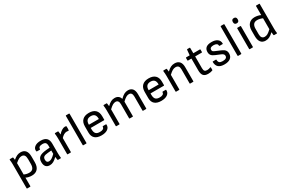

<svg xmlns="http://www.w3.org/2000/svg" viewBox="153 -2148 5653 3792"><g transform="rotate(-30 2979.5 -252.5)"><path d="M85 185.1Q75.2 185.1 75.2 174.8V-375Q75.2 -421.9 67.9 -476.1Q67.4 -481.4 70.3 -484.6Q73.2 -487.8 78.1 -487.8H139.2Q148.4 -487.8 149.9 -478Q156.2 -441.4 157.2 -425.8Q203.1 -465.3 241.5 -482.7Q279.8 -500 323.2 -500Q473.1 -500 473.1 -314V-189Q473.1 -91.8 427 -39.8Q380.9 12.2 293.9 12.2Q258.8 12.2 221.9 4.2Q185.1 -3.9 160.2 -18.1V174.8Q160.2 179.2 157.2 182.1Q154.3 185.1 149.9 185.1ZM305.2 -424.8Q272.9 -424.8 241 -408Q209 -391.1 160.2 -349.1V-89.8Q213.9 -63 275.9 -63Q333.5 -63 360.8 -96.7Q388.2 -130.4 388.2 -199.2V-309.1Q388.2 -368.7 367.7 -396.7Q347.2 -424.8 305.2 -424.8Z M703.6 12.2Q645 12.2 614.7 -22.7Q584.5 -57.6 584.5 -125Q584.5 -203.1 631.6 -239.3Q678.7 -275.4 792.5 -285.2L870.6 -292V-333Q870.6 -383.3 850.3 -404.1Q830.1 -424.8 780.8 -424.8Q690.4 -424.8 690.4 -362.8Q690.4 -353 681.6 -353H615.7Q606 -353 604.5 -372.1Q599.6 -429.2 649.2 -464.6Q698.7 -500 783.7 -500Q870.6 -500 913.1 -459.2Q955.6 -418.5 955.6 -335V-121.1Q955.6 -58.1 962.4 -11.2Q963.9 0 952.6 0H894.5Q886.2 0 882.8 -14.2Q877.4 -37.6 874.5 -78.1Q827.1 -30.3 787.1 -9Q747.1 12.2 703.6 12.2ZM669.4 -130.9Q669.4 -63 725.6 -63Q756.3 -63 789.1 -82Q821.8 -101.1 870.6 -149.9V-227.1L790.5 -220.2Q721.7 -214.4 695.6 -195.1Q669.4 -175.8 669.4 -130.9Z M1115.2 0Q1105.5 0 1105.5 -9.8V-369.1Q1105.5 -422.9 1098.1 -477.1Q1097.7 -481.9 1100.6 -484.9Q1103.5 -487.8 1108.4 -487.8H1169.4Q1178.7 -487.8 1180.2 -479Q1187 -442.4 1188.5 -408.2Q1220.2 -448.2 1261 -474.1Q1301.8 -500 1334.5 -500Q1352.5 -500 1361.3 -497.1Q1368.7 -494.6 1370.1 -486.8Q1373.5 -438.5 1368.2 -401.9Q1366.7 -390.6 1355.5 -394Q1340.3 -397.9 1319.3 -397.9Q1286.6 -397.9 1252.7 -378.4Q1218.8 -358.9 1190.4 -325.2V-9.8Q1190.4 0 1180.2 0Z M1471.2 0Q1461.4 0 1461.4 -9.8V-672.9Q1461.4 -683.1 1471.2 -683.1H1536.1Q1540.5 -683.1 1543.5 -680.2Q1546.4 -677.2 1546.4 -672.9V-9.8Q1546.4 0 1536.1 0Z M1882.3 12.2Q1785.6 12.2 1734.4 -33Q1683.1 -78.1 1683.1 -166V-306.2Q1683.1 -400.4 1734.4 -450.2Q1785.6 -500 1882.3 -500Q1979 -500 2029.5 -451.7Q2080.1 -403.3 2080.1 -311V-232.9Q2080.1 -223.1 2070.3 -223.1H1768.1V-190.9Q1768.1 -123.5 1796.1 -93.3Q1824.2 -63 1887.2 -63Q1934.6 -63 1959.7 -78.6Q1984.9 -94.2 1984.9 -124Q1984.9 -128.9 1988.3 -131.8Q1991.7 -134.8 1996.1 -134.8H2061Q2069.3 -134.8 2071.3 -126Q2075.2 -62 2024.2 -24.9Q1973.1 12.2 1882.3 12.2ZM1768.1 -295.9H1995.1V-301.8Q1995.1 -364.7 1967.5 -394.8Q1939.9 -424.8 1883.3 -424.8Q1768.1 -424.8 1768.1 -300.8Z M2224.6 0Q2214.8 0 2214.8 -9.8V-366.2Q2214.8 -427.7 2207.5 -476.1Q2206.1 -487.8 2218.8 -487.8H2278.8Q2287.6 -487.8 2288.6 -481Q2297.4 -421.9 2297.9 -414.1Q2343.3 -459.5 2383.1 -479.7Q2422.9 -500 2468.8 -500Q2569.8 -500 2595.7 -407.2Q2644.5 -456.5 2685.3 -478.3Q2726.1 -500 2773.4 -500Q2840.3 -500 2875 -457.8Q2909.7 -415.5 2909.7 -334V-9.8Q2909.7 0 2899.4 0H2834.5Q2824.7 0 2824.7 -9.8V-329.1Q2824.7 -424.8 2752.4 -424.8Q2719.7 -424.8 2685.3 -404.8Q2650.9 -384.8 2604.5 -339.8V-9.8Q2604.5 0 2594.7 0H2529.8Q2519.5 0 2519.5 -9.8V-329.1Q2519.5 -424.8 2447.8 -424.8Q2415 -424.8 2380.6 -404.8Q2346.2 -384.8 2299.8 -339.8V-9.8Q2299.8 0 2289.6 0Z M3245.6 12.2Q3148.9 12.2 3097.7 -33Q3046.4 -78.1 3046.4 -166V-306.2Q3046.4 -400.4 3097.7 -450.2Q3148.9 -500 3245.6 -500Q3342.3 -500 3392.8 -451.7Q3443.4 -403.3 3443.4 -311V-232.9Q3443.4 -223.1 3433.6 -223.1H3131.3V-190.9Q3131.3 -123.5 3159.4 -93.3Q3187.5 -63 3250.5 -63Q3297.9 -63 3323 -78.6Q3348.1 -94.2 3348.1 -124Q3348.1 -128.9 3351.6 -131.8Q3355 -134.8 3359.4 -134.8H3424.3Q3432.6 -134.8 3434.6 -126Q3438.5 -62 3387.5 -24.9Q3336.4 12.2 3245.6 12.2ZM3131.3 -295.9H3358.4V-301.8Q3358.4 -364.7 3330.8 -394.8Q3303.2 -424.8 3246.6 -424.8Q3131.3 -424.8 3131.3 -300.8Z M3587.9 0Q3578.1 0 3578.1 -9.8V-366.2Q3578.1 -415 3570.8 -475.1Q3569.3 -487.8 3581.1 -487.8H3642.1Q3647 -487.8 3649.2 -485.8Q3651.4 -483.9 3652.8 -478Q3657.7 -458 3661.1 -415Q3707 -460.4 3747.6 -480.2Q3788.1 -500 3835.9 -500Q3908.2 -500 3946 -457.5Q3983.9 -415 3983.9 -333V-9.8Q3983.9 0 3974.1 0H3908.7Q3898.9 0 3898.9 -9.8V-329.1Q3898.9 -378.4 3878.7 -401.6Q3858.4 -424.8 3816.9 -424.8Q3781.2 -424.8 3746.6 -405.8Q3711.9 -386.7 3663.1 -339.8V-9.8Q3663.1 0 3652.8 0Z M4314.5 12.2Q4239.7 12.2 4207.5 -26.1Q4175.3 -64.5 4175.3 -145V-415H4098.1Q4088.4 -415 4088.4 -424.8V-478Q4088.4 -487.8 4098.1 -487.8H4177.2L4188.5 -607.9Q4189.9 -618.2 4199.2 -618.2H4249.5Q4259.3 -618.2 4259.3 -607.9L4260.3 -487.8H4409.2Q4419.4 -487.8 4419.4 -478V-424.8Q4419.4 -415 4409.2 -415H4260.3V-147Q4260.3 -100.1 4276.9 -81.1Q4293.5 -62 4333.5 -62Q4371.6 -62 4408.2 -78.1Q4413.1 -80.1 4416.7 -78.1Q4420.4 -76.2 4420.4 -70.8V-16.1Q4420.4 -7.3 4412.6 -4.9Q4370.6 12.2 4314.5 12.2Z M4686 12.2Q4506.3 12.2 4506.3 -146Q4506.3 -154.8 4516.1 -154.8H4582Q4591.3 -154.8 4591.3 -147Q4591.3 -102.1 4613.8 -82Q4636.2 -62 4687 -62Q4786.1 -62 4786.1 -126Q4786.1 -147.9 4772.2 -164.1Q4758.3 -180.2 4728 -192.9L4614.3 -240.2Q4559.6 -262.7 4536.4 -291.7Q4513.2 -320.8 4513.2 -367.2Q4513.2 -500 4680.2 -500Q4764.6 -500 4811.8 -464.1Q4858.9 -428.2 4858.9 -363.8Q4858.9 -355 4849.1 -355H4783.2Q4772.9 -355 4772.9 -371.1Q4772.9 -396.5 4749 -411.1Q4725.1 -425.8 4683.1 -425.8Q4639.6 -425.8 4618.9 -411.6Q4598.1 -397.5 4598.1 -367.2Q4598.1 -345.2 4609.1 -334.2Q4620.1 -323.2 4656.2 -308.1L4770 -259.8Q4823.2 -237.3 4847.2 -207.3Q4871.1 -177.2 4871.1 -130.9Q4871.1 -62 4823.2 -24.9Q4775.4 12.2 4686 12.2Z M5002 0Q4992.2 0 4992.2 -9.8V-672.9Q4992.2 -683.1 5002 -683.1H5066.9Q5071.3 -683.1 5074.2 -680.2Q5077.1 -677.2 5077.1 -672.9V-9.8Q5077.1 0 5066.9 0Z M5299.8 -569.8Q5271.5 -569.8 5258.1 -584.7Q5244.6 -599.6 5244.6 -625V-634.8Q5244.6 -660.2 5258.1 -675Q5271.5 -689.9 5299.8 -689.9Q5327.6 -689.9 5341.1 -675Q5354.5 -660.2 5354.5 -634.8V-625Q5354.5 -599.6 5341.1 -584.7Q5327.6 -569.8 5299.8 -569.8ZM5266.6 0Q5256.8 0 5256.8 -9.8V-478Q5256.8 -487.8 5266.6 -487.8H5331.5Q5341.8 -487.8 5341.8 -478V-9.8Q5341.8 0 5331.5 0Z M5625.5 12.2Q5554.7 12.2 5517.6 -34.9Q5480.5 -82 5480.5 -173.8V-298.8Q5480.5 -393.6 5528.3 -446.8Q5576.2 -500 5661.6 -500Q5696.8 -500 5735.1 -491.5Q5773.4 -482.9 5798.3 -469.2V-672.9Q5798.3 -677.2 5801.3 -680.2Q5804.2 -683.1 5808.6 -683.1H5873.5Q5883.3 -683.1 5883.3 -672.9V-112.8Q5883.3 -49.8 5890.6 -14.2Q5893.6 0 5880.4 0H5822.3Q5812 0 5810.5 -11.2Q5804.2 -67.4 5803.7 -76.2Q5756.8 -29.8 5714.8 -8.8Q5672.9 12.2 5625.5 12.2ZM5565.4 -168.9Q5565.4 -63 5647.5 -63Q5682.1 -63 5715.3 -81.5Q5748.5 -100.1 5798.3 -147.9V-397Q5736.8 -424.8 5676.3 -424.8Q5565.4 -424.8 5565.4 -289.1Z"/></g></svg>

Font: Sofia Sans
Style: Regular
Weight: 400
Designer: Botio Nikoltchev, Ani Petrova
Foundry: lettersoup
Version: Version 4.100